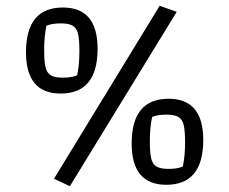

<svg xmlns="http://www.w3.org/2000/svg" viewBox="-20 -632 794 665"><path d="M167 -13 533 -612 592 -591 222 13ZM70 -451Q70 -606 198 -606Q318 -606 318 -463Q318 -308 190 -308Q70 -308 70 -451ZM247 -371Q255 -406 255 -454Q255 -494 250.5 -514Q246 -534 232.5 -542.5Q219 -551 191 -551Q160 -551 141 -543Q133 -508 133 -460Q133 -420 137.5 -400Q142 -380 155.5 -371.5Q169 -363 197 -363Q228 -363 247 -371ZM436 -135Q436 -290 564 -290Q684 -290 684 -147Q684 8 556 8Q436 8 436 -135ZM613 -55Q621 -90 621 -138Q621 -178 616.5 -198Q612 -218 598.5 -226.5Q585 -235 557 -235Q526 -235 507 -227Q499 -192 499 -144Q499 -104 503.5 -84Q508 -64 521.5 -55.5Q535 -47 563 -47Q594 -47 613 -55Z"/></svg>

Font: Athiti Medium
Style: Regular
Weight: 500
Designer: CadsonDemak Team
Foundry: CadsonDemak
Version: Version 1.032